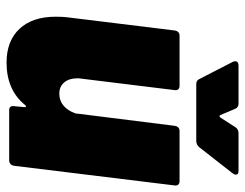

<svg xmlns="http://www.w3.org/2000/svg" viewBox="-101 -639 748 586"><g transform="rotate(90 273.0 -346.0)"><path d="M380 -520H533Q540 -520 543.5 -516Q547 -512 546 -505L486 -15Q485 -8 480.5 -4Q476 0 469 0H316Q309 0 306 -4Q303 -8 304 -15L307 -46Q308 -50 305.5 -51Q303 -52 301 -49Q255 8 171 8Q105 8 68 -31.5Q31 -71 31 -142Q31 -166 33 -179L73 -505Q74 -512 78 -516Q82 -520 89 -520H242Q249 -520 252.5 -516Q256 -512 255 -505L220 -220Q219 -216 219 -208Q219 -183 231.5 -168Q244 -153 266 -153Q287 -153 302.5 -166Q318 -179 326 -202Q327 -205 327 -210L364 -505Q365 -512 369 -516Q373 -520 380 -520ZM167 -690Q167 -700 181 -700H296Q308 -700 312 -690L331 -645Q332 -642 334.5 -642Q337 -642 339 -645L368 -690Q374 -700 387 -700H502Q513 -700 513 -692Q513 -687 509 -682L430 -581Q422 -571 410 -571H237Q225 -571 221 -581L169 -682Q167 -685 167 -690Z"/></g></svg>

Font: Barlow Black
Style: Italic
Weight: 900
Italic angle: -7°
Designer: Jeremy Tribby
Foundry: Tribby Type
Version: Version 1.408